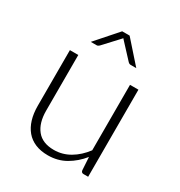

<svg xmlns="http://www.w3.org/2000/svg" viewBox="-169 -825 889 950"><g transform="rotate(30 275.0 -350.0)"><path d="M468 -497.5V0H441.5Q429 0 427 -13L422.5 -87Q388 -44 342.8 -18Q297.5 8 242 8Q200.5 8 169.5 -5Q138.5 -18 118 -42.5Q97.5 -67 87 -101.5Q76.5 -136 76.5 -179.5V-497.5H124.5V-179.5Q124.5 -109.5 156.5 -69.8Q188.5 -30 254 -30Q302.5 -30 344.8 -54.8Q387 -79.5 420 -123.5V-497.5ZM405.5 -584.5H373Q365.5 -584.5 358.5 -591.5L281.5 -674.5Q280 -676 278.8 -677.5Q277.5 -679 276 -681Q274.5 -679 273.2 -677.5Q272 -676 270.5 -674.5L193.5 -591.5Q190.5 -588.5 186.8 -586.5Q183 -584.5 179 -584.5H145.5L254 -707.5H296.5Z"/></g></svg>

Font: LatoLatin Light
Style: Regular
Weight: 300
Designer: Lukasz Dziedzic with Adam Twardoch and Botio Nikoltchev
Foundry: tyPoland Lukasz Dziedzic
Version: Version 2.015; 2015-08-06; http://www.latofonts.com/